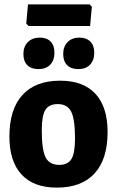

<svg xmlns="http://www.w3.org/2000/svg" viewBox="-20 -847 535 878"><path d="M390 -827 400 -816 392 -728H111L100 -739L108 -827ZM343 -675Q375 -675 393 -657Q411 -639 411 -606Q411 -571 391.5 -551Q372 -531 338 -531Q305 -531 287 -549Q269 -567 269 -600Q269 -634 289 -654.5Q309 -675 343 -675ZM162 -675Q194 -675 211.5 -657Q229 -639 229 -606Q229 -571 209.5 -551Q190 -531 156 -531Q123 -531 105 -549Q87 -567 87 -600Q87 -634 107.5 -654.5Q128 -675 162 -675ZM255 -478Q361 -478 416.5 -418Q472 -358 472 -243Q472 -119 412.5 -54Q353 11 240 11Q134 11 78.5 -49Q23 -109 23 -223Q23 -347 82.5 -412.5Q142 -478 255 -478ZM244 -371Q204 -371 187.5 -344.5Q171 -318 171 -252Q171 -162 188.5 -127.5Q206 -93 251 -93Q290 -93 306.5 -119.5Q323 -146 323 -213Q323 -302 305.5 -336.5Q288 -371 244 -371Z"/></svg>

Font: Alegreya Sans SC ExtraBold
Style: Regular
Weight: 800
Designer: Juan Pablo del Peral
Foundry: Huerta Tipografica
Version: Version 2.007